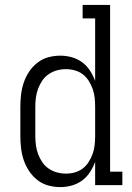

<svg xmlns="http://www.w3.org/2000/svg" viewBox="-20 -755 540 783"><path d="M226 8Q201 8 177 1.5Q153 -5 133 -20.5Q113 -36 99 -57Q85 -78 77 -101.5Q69 -125 66 -150Q63 -175 63 -200V-320Q63 -345 66 -370Q69 -395 77 -418.5Q85 -442 99 -463Q113 -484 133 -499.5Q153 -515 177 -521.5Q201 -528 226 -528Q250 -528 273 -521.5Q296 -515 315 -501Q334 -487 347 -467Q360 -447 368 -425V-680H317V-735H429V-55H479V0H368V-95Q360 -73 347 -53Q334 -33 315 -19Q296 -5 273 1.5Q250 8 226 8ZM249 -47Q268 -47 285.5 -52Q303 -57 317.5 -68Q332 -79 342 -95Q352 -111 358 -128Q364 -145 366 -163.5Q368 -182 368 -200V-320Q368 -338 366 -356.5Q364 -375 358 -392Q352 -409 342 -425Q332 -441 317.5 -452Q303 -463 285 -468Q267 -473 249 -473Q230 -473 212 -468Q194 -463 178.5 -452.5Q163 -442 152.5 -426.5Q142 -411 135.5 -393.5Q129 -376 126.5 -357.5Q124 -339 124 -320V-200Q124 -181 126.5 -162.5Q129 -144 135.5 -126.5Q142 -109 152.5 -93.5Q163 -78 178.5 -67.5Q194 -57 212 -52Q230 -47 249 -47Z"/></svg>

Font: Iosevka Curly Slab Light
Style: Regular
Weight: 300
Monospace: yes
Designer: Belleve Invis
Foundry: Belleve Invis
Version: Version 22.1.2; ttfautohint (v1.8.4)